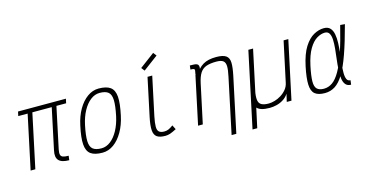

<svg xmlns="http://www.w3.org/2000/svg" viewBox="-95 -1313 3791 1968"><g transform="rotate(-15 1800.0 -329.0)"><path d="M485 0Q406 0 375 -33.5Q344 -67 360 -138L462 -618H615L605 -572H97L107 -618H615L605 -572H502L409 -134Q402 -100 406.5 -80.5Q411 -61 431.5 -53.5Q452 -46 491 -46ZM75 0 201 -593H251L125 0Z M836 14Q753 14 711.5 -16.5Q670 -47 664.5 -118.5Q659 -190 686 -313Q706 -409 747.5 -480.5Q789 -552 845 -592Q901 -632 964 -632Q1047 -632 1088.5 -601.5Q1130 -571 1135.5 -500Q1141 -429 1114 -305Q1094 -210 1052.5 -138Q1011 -66 955.5 -26Q900 14 836 14ZM837 -32Q888 -32 933.5 -67Q979 -102 1013.5 -165.5Q1048 -229 1066 -313Q1088 -418 1086 -477.5Q1084 -537 1054.5 -561.5Q1025 -586 963 -586Q912 -586 866.5 -551Q821 -516 786.5 -453Q752 -390 734 -305Q712 -201 714 -141Q716 -81 746 -56.5Q776 -32 837 -32Z M1502 14Q1443 14 1413.5 -7Q1384 -28 1380.5 -78Q1377 -128 1395 -213L1481 -618H1531L1444 -209Q1430 -141 1430 -102.5Q1430 -64 1448 -48Q1466 -32 1503 -32Q1527 -32 1547.5 -40.5Q1568 -49 1598 -71L1621 -25Q1579 -3 1553.5 5.5Q1528 14 1502 14ZM1469 -687 1442 -722 1600 -840 1627 -805Z M2159 182 2283 -405Q2298 -473 2297 -512.5Q2296 -552 2274 -569Q2252 -586 2201 -586Q2137 -586 2095.5 -571.5Q2054 -557 2029.5 -519.5Q2005 -482 1990 -412L1902 0H1852L1960 -508L2019 -556Q2044 -584 2072 -600.5Q2100 -617 2134.5 -624.5Q2169 -632 2212 -632Q2284 -632 2316 -609.5Q2348 -587 2349.5 -536.5Q2351 -486 2333 -401L2209 182ZM1961 -510Q1968 -541 1969 -554.5Q1970 -568 1960.5 -572Q1951 -576 1925 -576L1930 -618Q1957 -618 1976.5 -616.5Q1996 -615 2007 -609Q2018 -603 2021.5 -589.5Q2025 -576 2020 -552Z M2381 182 2551 -618H2601L2506 -173Q2498 -119 2505 -88.5Q2512 -58 2538.5 -45Q2565 -32 2612 -32Q2640 -32 2675 -42Q2710 -52 2743 -72.5Q2776 -93 2801 -123Q2826 -153 2834 -193L2925 -618H2975L2843 0H2793L2812 -82Q2790 -48 2756.5 -26.5Q2723 -5 2685 4.5Q2647 14 2611 14Q2560 14 2527.5 4.5Q2495 -5 2476 -25L2431 182Z M3482 -46 3476 0Q3437 0 3417.5 -24.5Q3398 -49 3393 -91Q3388 -133 3391 -185Q3394 -237 3401 -292.5Q3408 -348 3413 -400Q3418 -452 3416 -494Q3414 -536 3399.5 -560.5Q3385 -585 3353 -585Q3312 -585 3267.5 -558.5Q3223 -532 3185 -468.5Q3147 -405 3123 -294Q3102 -194 3101 -137Q3100 -80 3123.5 -56Q3147 -32 3197 -32Q3246 -32 3288 -61.5Q3330 -91 3369 -159Q3408 -227 3446.5 -340Q3485 -453 3526 -620L3575 -616Q3527 -436 3484 -314.5Q3441 -193 3397.5 -121Q3354 -49 3305 -17.5Q3256 14 3196 14Q3125 14 3090 -15Q3055 -44 3052 -113.5Q3049 -183 3074 -302Q3101 -429 3146.5 -500.5Q3192 -572 3246.5 -602Q3301 -632 3354 -632Q3398 -632 3421 -607.5Q3444 -583 3452 -541Q3460 -499 3458 -447Q3456 -395 3449.5 -339Q3443 -283 3437.5 -231Q3432 -179 3432 -137Q3432 -95 3443 -70.5Q3454 -46 3482 -46Z"/></g></svg>

Font: Victor Mono Thin
Style: Italic
Weight: 100
Italic angle: -12°
Monospace: yes
Designer: Rune Bjørnerås
Version: Version 1.561;gftools[0.9.30]